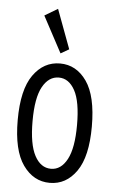

<svg xmlns="http://www.w3.org/2000/svg" viewBox="-51 -718 452 761"><g transform="rotate(5 175.0 -337.0)"><path d="M176 8Q111 8 69.5 -50.5Q28 -109 28 -229Q28 -350 69.5 -408.5Q111 -467 176 -467Q241 -467 282 -408.5Q323 -350 323 -229Q323 -109 282 -50.5Q241 8 176 8ZM176 -48Q216 -48 240 -93Q264 -138 264 -230Q264 -323 240 -367Q216 -411 176 -411Q136 -411 111.5 -367Q87 -323 87 -230Q87 -138 111 -93Q135 -48 176 -48ZM174 -507 97 -651 149 -682 207 -526Z"/></g></svg>

Font: Inconsolata ExtraCondensed
Style: Regular
Weight: 400
Width: 2
Monospace: yes
Designer: Raph Levien, Cyreal, Brenton Simpson
Foundry: Raph Levien, Cyreal, Google
Version: Version 3.001; ttfautohint (v1.8.2.53-6de2)